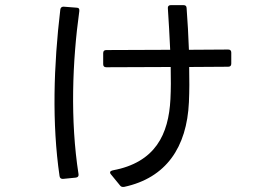

<svg xmlns="http://www.w3.org/2000/svg" viewBox="-20 -680 1040 748"><path d="M382 -430C382 -422 386 -418 394 -418L645 -419C646 -374 646 -332 644 -294C637 -157 586 -47 418 -16C409 -14 406 -8 412 -1L448 43C452 48 457 49 464 48C627 13 708 -106 716 -282C718 -325 718 -372 717 -419L869 -420C877 -420 881 -424 881 -432V-475C881 -483 877 -487 869 -487L716 -486C714 -541 711 -596 707 -648C707 -656 703 -660 695 -660H645C637 -660 633 -655 634 -647C637 -595 641 -540 643 -486L394 -485C386 -485 382 -481 382 -473ZM275 12C283 11 287 7 286 -1C253 -212 262 -442 289 -637C290 -645 287 -650 279 -650L228 -654C221 -654 216 -651 215 -643C189 -426 182 -199 212 6C213 14 218 17 225 17Z"/></svg>

Font: LINE Seed JP_OTF Regular
Style: Regular
Weight: 400
Designer: LY Corporation & Fontrix & Fontworks
Version: Version 1.002